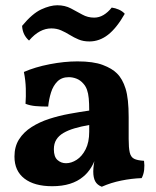

<svg xmlns="http://www.w3.org/2000/svg" viewBox="-20 -701 593 730"><path d="M367 9Q349.4 2.2 342 -11.7Q334.6 -25.6 334.6 -48.8Q334.6 -61.4 337.1 -78.7Q339.6 -96 345 -111.4L348.2 -115Q340.4 -87 327.2 -65.2Q314 -43.4 295.8 -28.8Q275.2 -11.4 245.9 -2.2Q216.6 7 178.4 7Q110.6 7 72.8 -22.1Q35 -51.2 35 -105.6Q35 -144 52.6 -171.5Q70.2 -199 100.3 -218.1Q130.4 -237.2 167.3 -249.1Q204.2 -261 243.5 -268.2Q282.8 -275.4 319.2 -280.6Q319.2 -308.4 317.4 -327.2Q315.6 -346 310.8 -359.5Q306 -373 297 -383Q285.6 -396.2 271 -401.9Q256.4 -407.6 241.6 -407.6Q214.6 -407.6 198.3 -391.3Q182 -375 174 -349.5Q166 -324 163.2 -295.8Q137.8 -295.8 116 -297.6Q94.2 -299.4 77 -306.4Q79 -333.2 78.1 -364.5Q77.2 -395.8 70.8 -427.4Q113.2 -446 168.8 -456.8Q224.4 -467.6 274.4 -467.6Q334.8 -467.6 370.6 -454.1Q406.4 -440.6 424.8 -421.8Q446 -401 457.6 -363.5Q469.2 -326 469.2 -256V-172.4Q469.2 -139.6 473.2 -121.7Q477.2 -103.8 489.8 -97.4Q502.4 -91 527.6 -89.6Q530 -72.4 528.1 -55.2Q526.2 -38 518.6 -23.8Q480.4 -22.4 440.9 -14.4Q401.4 -6.4 367 9ZM231 -80.4Q251.2 -80.4 271.5 -93.4Q291.8 -106.4 305.5 -133.2Q319.2 -160 319.2 -200.4V-225.8Q288.4 -220.4 263.6 -213.1Q238.8 -205.8 221.1 -195.4Q203.4 -185 194.1 -170Q184.8 -155 184.8 -133.4Q184.8 -104.8 198.6 -92.6Q212.4 -80.4 231 -80.4ZM319.8 -543.4Q296.8 -543.4 279.1 -550.8Q261.4 -558.2 245.3 -568.2Q229.2 -578.2 212.3 -585.6Q195.4 -593 175.2 -593Q153 -593 131.9 -581.8Q110.8 -570.6 90.4 -546.8Q65.8 -568.4 64 -602.6Q102.8 -649.6 136.9 -665.3Q171 -681 197.8 -681Q226.8 -681 249.6 -669Q272.4 -657 293 -645.5Q313.6 -634 338 -634Q356.8 -634 373.6 -644Q390.4 -654 404.8 -672.2Q418.2 -670.4 431.7 -664.6Q445.2 -658.8 454.4 -648.6Q423.2 -594 390.6 -568.7Q358 -543.4 319.8 -543.4Z"/></svg>

Font: Vollkorn
Style: Regular
Weight: 400
Designer: Friedrich Althausen
Foundry: Friedrich Althausen
Version: Version 4.104